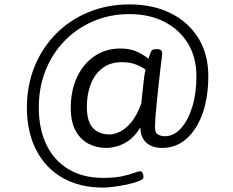

<svg xmlns="http://www.w3.org/2000/svg" viewBox="-20 -725 1057 871"><path d="M448 126Q341 126 263.5 81.5Q186 37 144 -45Q102 -127 102 -237Q102 -337 136.5 -422.5Q171 -508 234 -571.5Q297 -635 382 -670Q467 -705 567 -705Q675 -705 755.5 -664.5Q836 -624 880.5 -551Q925 -478 925 -380Q925 -284 899 -210.5Q873 -137 826 -95.5Q779 -54 716 -54Q669 -54 643 -78.5Q617 -103 617 -147Q586 -97 545.5 -75.5Q505 -54 461 -54Q419 -54 382.5 -72.5Q346 -91 323.5 -131Q301 -171 301 -236Q301 -314 329.5 -375Q358 -436 409 -470.5Q460 -505 527 -505Q573 -505 606 -488.5Q639 -472 653 -458Q661 -480 665 -491Q669 -502 688 -502H694Q716 -502 716 -481Q716 -481 713.5 -460.5Q711 -440 707 -407Q703 -374 699 -335Q695 -296 691 -258.5Q687 -221 685 -192Q683 -163 683 -149Q683 -122 697 -114.5Q711 -107 728 -107Q768 -107 800.5 -142.5Q833 -178 852 -239.5Q871 -301 871 -380Q871 -465 832.5 -528Q794 -591 726 -626Q658 -661 567 -661Q479 -661 404 -629Q329 -597 273 -539.5Q217 -482 186.5 -405Q156 -328 156 -237Q156 -140 190.5 -68.5Q225 3 290.5 42.5Q356 82 448 82Q500 82 534 74.5Q568 67 587.5 59.5Q607 52 616 52Q622 52 626.5 59.5Q631 67 631 78Q631 88 610 96.5Q589 105 558.5 111.5Q528 118 497.5 122Q467 126 448 126ZM477 -115Q498 -115 524 -127.5Q550 -140 575.5 -170.5Q601 -201 621 -256Q624 -282 627 -313Q630 -344 633.5 -371Q637 -398 640 -409Q627 -420 599 -431.5Q571 -443 533 -443Q479 -443 443.5 -415Q408 -387 391 -341.5Q374 -296 374 -241Q374 -174 401.5 -144.5Q429 -115 477 -115Z"/></svg>

Font: Asap Semi Expanded Semi Expanded Regular
Style: Italic
Weight: 400
Width: 6
Italic angle: -6°
Designer: Pablo Cosgaya
Foundry: Omnibus-Type
Version: Version 3.001; ttfautohint (v1.8.4.7-5d5b)